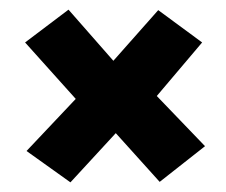

<svg xmlns="http://www.w3.org/2000/svg" viewBox="-20 -399 469 398"><path d="M137 -194 32 -311 122 -379 215 -273 308 -378 399 -311 305 -200 405 -96 311 -22 220 -123 126 -21 35 -86Z"/></svg>

Font: Genos Black
Style: Italic
Weight: 900
Italic angle: -8°
Version: Version 1.010